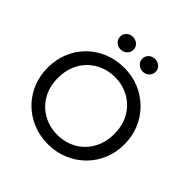

<svg xmlns="http://www.w3.org/2000/svg" viewBox="-231 -1093 1296 1296"><g transform="rotate(45 417.0 -444.5)"><path d="M417 15Q338.5 15 271.8 -12.8Q205 -40.5 155.2 -90Q105.5 -139.5 78 -206Q50.5 -272.5 50.5 -350Q50.5 -428 78 -494.5Q105.5 -561 155.2 -610.5Q205 -660 271.8 -687.5Q338.5 -715 417 -715Q495 -715 561.5 -687Q628 -659 678 -609Q728 -559 755.8 -492.8Q783.5 -426.5 783.5 -350Q783.5 -272.5 755.8 -206Q728 -139.5 678 -90Q628 -40.5 561.5 -12.8Q495 15 417 15ZM417 -74.5Q473.5 -74.5 522.2 -94Q571 -113.5 607.5 -149.8Q644 -186 664.8 -237Q685.5 -288 685.5 -350Q685.5 -433.5 649.8 -495.5Q614 -557.5 553 -591.8Q492 -626 417 -626Q360.5 -626 311.8 -606.2Q263 -586.5 226.2 -550.2Q189.5 -514 169 -463.2Q148.5 -412.5 148.5 -350Q148.5 -267 184.2 -205Q220 -143 281 -108.8Q342 -74.5 417 -74.5ZM311.5 -784Q286 -784 267 -801.2Q248 -818.5 248 -844.5Q248 -861.5 256.8 -875Q265.5 -888.5 280 -896.2Q294.5 -904 311.5 -904Q336.5 -904 355.8 -887.2Q375 -870.5 375 -844.5Q375 -827 366.2 -813.2Q357.5 -799.5 343 -791.8Q328.5 -784 311.5 -784ZM523 -784Q497.5 -784 478.5 -801.2Q459.5 -818.5 459.5 -844.5Q459.5 -861.5 468 -875Q476.5 -888.5 491 -896.2Q505.5 -904 523 -904Q548 -904 567 -887.2Q586 -870.5 586 -844.5Q586 -827 577.2 -813.2Q568.5 -799.5 554 -791.8Q539.5 -784 523 -784Z"/></g></svg>

Font: Geologica Roman Light
Style: Regular
Weight: 300
Designer: Sindre Bremnes, Frode Helland
Foundry: Monokrom Skriftforlag AS
Version: Version 1.010;gftools[0.9.28]